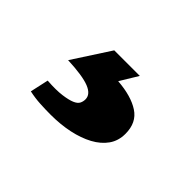

<svg xmlns="http://www.w3.org/2000/svg" viewBox="-53 -111 438 438"><g transform="rotate(45 166.5 108.5)"><path d="M177.7 48.8Q222.7 52.2 248.5 69.1Q274.4 85.9 274.4 122.1Q274.4 144.5 262.7 161.1Q251 177.7 230.2 189Q209.5 200.2 181.9 206.1Q154.3 211.9 122.6 211.9Q105.5 211.9 88.4 210.9Q71.3 210 53.2 206.1L63 161.6Q92.3 163.6 110.4 161.1Q128.4 158.7 138.2 154.5Q147.9 150.4 151.1 144.3Q154.3 138.2 154.3 130.9Q154.3 114.7 132.8 106.2Q111.3 97.7 63 95.7L121.6 5.4H204.1Z"/></g></svg>

Font: PT Astra Sans
Style: Bold
Weight: 700
Designer: A.Korolkova, I. Chaeva
Foundry: ParaType Ltd
Version: Version 1.001; ttfautohint (v1.6)